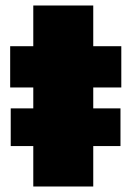

<svg xmlns="http://www.w3.org/2000/svg" viewBox="-20 -678 478 698"><path d="M101 0V-147H19V-284H101V-360H17V-510H101V-658H319V-510H421V-360H319V-284H418V-147H319V0Z"/></svg>

Font: Saira Black
Style: Regular
Weight: 900
Designer: Hector Gatti with collaboration of the Omnibus-Type team
Foundry: Omnibus-Type
Version: Version 1.100; ttfautohint (v1.8.3)